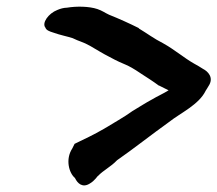

<svg xmlns="http://www.w3.org/2000/svg" viewBox="-20 -596 650 574"><path d="M116 -513C118 -506 128 -502 138 -499C160 -491 182 -487 197 -482C217 -472 228 -471 249 -459C270 -447 287 -436 307 -426C358 -398 353 -409 403 -375C420 -364 436 -354 455 -340H456C467 -334 475 -331 484 -326C470 -317 448 -307 435 -299C416 -289 398 -277 376 -264C350 -245 320 -229 291 -211C260 -193 232 -180 203 -166L196 -152C175 -120 186 -79 204 -64C212 -47 227 -34 248 -47C264 -56 272 -71 273 -70C289 -87 311 -97 330 -117C375 -148 436 -196 485 -231C519 -258 575 -283 595 -325C598 -329 601 -335 603 -338C621 -364 601 -383 587 -390C578 -396 569 -401 560 -406C530 -423 503 -447 467 -467C441 -480 420 -496 395 -511V-512C367 -526 336 -540 306 -552C293 -558 286 -564 271 -569C247 -577 210 -578 180 -573C171 -573 160 -570 151 -566C125 -556 104 -527 116 -513Z"/></svg>

Font: Vapor
Style: SbdObl
Weight: 600
Foundry: Cannot Into Space Fonts
Version: Version 0.179